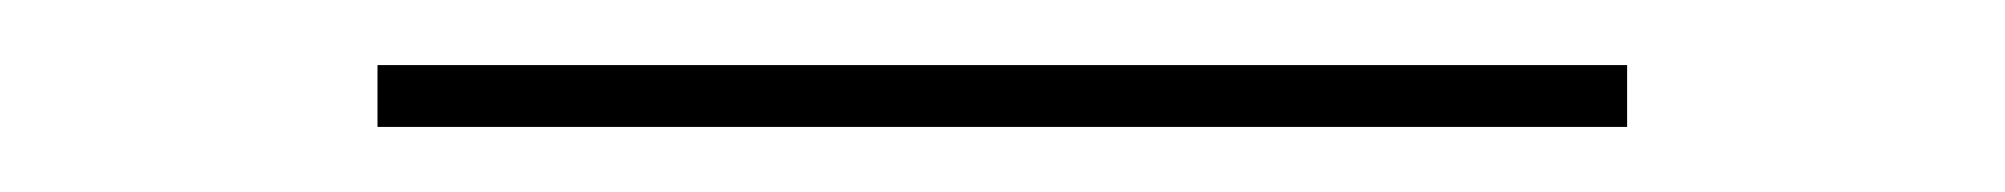

<svg xmlns="http://www.w3.org/2000/svg" viewBox="-20 -370 616 59"><path d="M96 -331H480V-350H96Z"/></svg>

Font: Iosevka Sparkle Thin
Style: Regular
Weight: 100
Designer: Belleve Invis
Foundry: Belleve Invis
Version: Version 4.5.0; ttfautohint (v1.8.3)